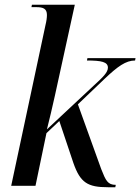

<svg xmlns="http://www.w3.org/2000/svg" viewBox="-20 -780 589 806"><path d="M433 6H464L466 -4C432 -4 424 -22 405 -70L307 -342L420 -450C474 -501 508 -526 547 -526L549 -536H347L345 -526C406 -526 433 -520 433 -496C433 -476 412 -456 376 -423L177 -237C198 -318 224 -440 241 -518L294 -760H114L112 -750H132C161 -750 177 -744 177 -717C177 -706 175 -691 171 -675L27 0H129L175 -221L229 -272L288 -96C317 -13 348 6 433 6Z"/></svg>

Font: Noto Serif Display Condensed Medium
Style: Italic
Weight: 500
Width: 3
Italic angle: -12°
Designer: Monotype Design Team
Foundry: Monotype Imaging Inc.
Version: Version 2.009